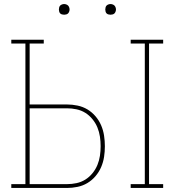

<svg xmlns="http://www.w3.org/2000/svg" viewBox="-20 -932 865 952"><path d="M628 0V-19H698V-716H628V-735H789V-716H719V-19H789V0ZM36 0V-19H106V-716H36V-735H197V-716H127V-414H312Q338 -414 364.5 -408.5Q391 -403 413.5 -389.5Q436 -376 453.5 -355.5Q471 -335 481.5 -310.5Q492 -286 496 -259.5Q500 -233 500 -207Q500 -180 496 -154Q492 -128 481.5 -103.5Q471 -79 453.5 -58.5Q436 -38 413.5 -24.5Q391 -11 364.5 -5.5Q338 0 312 0ZM312 -19Q336 -19 359.5 -24Q383 -29 403 -41.5Q423 -54 438.5 -73Q454 -92 463 -114Q472 -136 475.5 -159.5Q479 -183 479 -207Q479 -231 475.5 -254.5Q472 -278 463 -300Q454 -322 438.5 -341Q423 -360 403 -372.5Q383 -385 359.5 -390Q336 -395 312 -395H127V-19ZM528 -859Q523 -859 517.5 -860.5Q512 -862 508.5 -865.5Q505 -869 503.5 -874.5Q502 -880 502 -885Q502 -890 503.5 -895.5Q505 -901 508.5 -904.5Q512 -908 517.5 -910Q523 -912 528 -912Q533 -912 538.5 -910Q544 -908 547.5 -904.5Q551 -901 553 -895.5Q555 -890 555 -885Q555 -880 553 -874.5Q551 -869 547.5 -865.5Q544 -862 538.5 -860.5Q533 -859 528 -859ZM298 -859Q293 -859 287.5 -860.5Q282 -862 278.5 -865.5Q275 -869 273.5 -874.5Q272 -880 272 -885Q272 -890 273.5 -895.5Q275 -901 278.5 -904.5Q282 -908 287.5 -910Q293 -912 298 -912Q303 -912 308.5 -910Q314 -908 317.5 -904.5Q321 -901 323 -895.5Q325 -890 325 -885Q325 -880 323 -874.5Q321 -869 317.5 -865.5Q314 -862 308.5 -860.5Q303 -859 298 -859Z"/></svg>

Font: Iosevka Etoile Thin
Style: Regular
Weight: 100
Designer: Belleve Invis
Foundry: Belleve Invis
Version: Version 22.1.2; ttfautohint (v1.8.4)